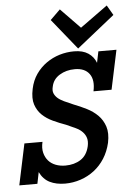

<svg xmlns="http://www.w3.org/2000/svg" viewBox="-94 -909 698 966"><g transform="rotate(-5 255.5 -426.5)"><path d="M428.2 -174.8Q418 -130.9 396 -96.4Q374 -62 343 -38.1Q312 -14.2 273.9 -1.5Q235.8 11.2 195.8 11.2Q150.9 11.2 118.4 -4.9Q85.9 -21 67.9 -58.1L56.2 0H-35.2L8.8 -208H100.1Q92.8 -176.8 98.9 -152.8Q105 -128.9 119.4 -112.5Q133.8 -96.2 156 -87.6Q178.2 -79.1 205.1 -79.1Q250 -79.1 282.5 -100.1Q314.9 -121.1 325.2 -167Q330.1 -190.9 325 -208Q319.8 -225.1 306.9 -238.5Q293.9 -252 272.9 -262Q252 -272 226.1 -283.2Q192.9 -294.9 161.4 -309.6Q129.9 -324.2 107.4 -345.7Q85 -367.2 74.5 -398.7Q64 -430.2 74.2 -478Q83 -520 105 -551.5Q127 -583 157.5 -604.5Q188 -626 223.9 -637Q259.8 -647.9 297.9 -647.9Q341.8 -647.9 369.4 -629.4Q397 -610.8 408.2 -580.1L419.9 -637.2H511.2L469.2 -439H377.9Q390.1 -495.1 367.2 -526.6Q344.2 -558.1 293.9 -558.1Q250 -558.1 216.6 -537.6Q183.1 -517.1 175.8 -480Q170.9 -460.9 176 -447.5Q181.2 -434.1 193.1 -423.1Q205.1 -412.1 225.1 -402.6Q245.1 -393.1 272 -381.8Q305.2 -369.1 337.2 -353Q369.1 -336.9 392.6 -313.5Q416 -290 427 -256.6Q438 -223.1 428.2 -174.8ZM319.8 -660.2 194.8 -814.9 245.1 -864.3 343.3 -763.2 481.9 -863.3 511.2 -813Z"/></g></svg>

Font: Anonymous Pro
Style: Bold Italic
Weight: 700
Italic angle: -12°
Monospace: yes
Designer: Mark Simonson
Version: Version 1.003